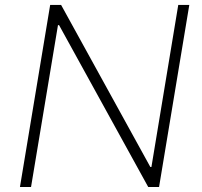

<svg xmlns="http://www.w3.org/2000/svg" viewBox="-20 -747 806 767"><path d="M736.2 -727.3 615.4 0H572.1L215.9 -646.7H211.6L104 0H59.7L180.4 -727.3H224.1L580.6 -79.9H584.9L692.1 -727.3Z"/></svg>

Font: Inter UI Extra Light
Style: Italic
Weight: 200
Italic angle: -9.39999°
Designer: Rasmus Andersson
Foundry: rsms
Version: 3.2;8d6f07862